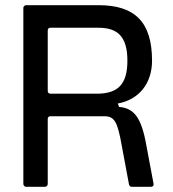

<svg xmlns="http://www.w3.org/2000/svg" viewBox="-20 -720 667 740"><path d="M70 -690V-11C70 -5 75 0 81 0H153C159 0 164 -5 164 -11V-262C164 -268 168 -272 174 -272H382C421 -272 433 -251 449 -160L477 -10C478 -4 482 0 488 0H562C569 0 573 -5 572 -11L544 -160C525 -268 496 -303 439 -308L434 -321C516 -336 566 -399 566 -486C566 -634 501 -700 360 -700H81C75 -700 70 -695 70 -690ZM164 -370V-603C164 -609 168 -613 174 -613H360C435 -613 471 -577 471 -486C471 -396 435 -361 360 -359H174C168 -359 164 -363 164 -370Z"/></svg>

Font: Aldone Medium
Style: Regular
Weight: 500
Designer: Pietro Gregorini
Version: Version 1.500;FEAKit 1.0